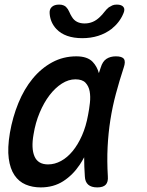

<svg xmlns="http://www.w3.org/2000/svg" viewBox="-20 -805 640 835"><path d="M157 10Q121 10 91.5 -2.5Q62 -15 43 -43Q24 -71 18 -116Q12 -161 23 -227Q35 -296 60 -357Q85 -418 122 -463Q159 -508 207 -534Q255 -560 312 -560Q360 -560 383 -536Q402 -516 410 -487L418 -511Q426 -538 443 -549Q460 -560 484 -560Q511 -560 519 -548.5Q527 -537 518 -511Q499 -453 484 -397Q469 -341 460 -283.5Q451 -226 448 -165.5Q445 -105 449 -38Q451 -14 440 -2Q429 10 403 10Q377 10 363.5 -2Q350 -14 349 -38Q346 -81 346 -121Q337 -104 327 -89Q297 -44 255 -17Q213 10 157 10ZM189 -90Q218 -90 245.5 -105Q273 -120 296 -148Q319 -176 336.5 -215.5Q354 -255 363 -305Q368 -330 371 -357.5Q374 -385 370 -407.5Q366 -430 352 -445Q338 -460 308 -460Q278 -460 249 -441.5Q220 -423 195.5 -391Q171 -359 152.5 -315Q134 -271 126 -221Q115 -160 130 -125Q145 -90 189 -90ZM196 -745Q194 -764 205 -774.5Q216 -785 237 -785Q248 -785 255.5 -782Q263 -779 267 -775Q276 -766 281 -754Q286 -742 293 -731Q310 -703 348 -703Q386 -703 414 -731Q425 -741 433.5 -752.5Q442 -764 453 -773Q461 -778 468.5 -781.5Q476 -785 488 -785Q509 -785 517 -774.5Q525 -764 516 -745Q500 -707 465 -679Q412 -639 338 -639Q263 -639 225 -679Q199 -707 196 -745Z"/></svg>

Font: Maple Mono NL Medium
Style: Italic
Weight: 500
Italic angle: -10°
Monospace: yes
Designer: subframe7536
Version: Version 7.000